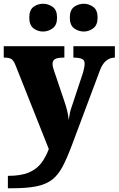

<svg xmlns="http://www.w3.org/2000/svg" viewBox="-23 -782 632 1023"><path d="M19 155Q90 155 132 136.5Q174 118 198 85.5Q222 53 237 12L61 -431Q50 -460 37.5 -467.5Q25 -475 2 -475H-3V-536H320V-475H315Q283 -475 270 -467Q257 -459 257 -442Q257 -432 260 -421Q263 -410 267 -399L320 -242Q330 -214 336 -187Q342 -160 343 -142Q346 -164 349.5 -180Q353 -196 357 -207L417 -388Q420 -396 424 -414Q428 -432 428 -442Q428 -461 415 -467.5Q402 -474 373 -475H368V-536H589V-475H585Q533 -472 509 -406L358 -3Q333 63 310 106.5Q287 150 255 175Q223 200 172.5 210.5Q122 221 42 221H19ZM424 -614Q395 -614 372 -631Q349 -648 349 -688Q349 -729 372 -745.5Q395 -762 424 -762Q450 -762 473.5 -745.5Q497 -729 497 -688Q497 -648 473.5 -631Q450 -614 424 -614ZM206 -614Q178 -614 155.5 -631Q133 -648 133 -688Q133 -729 155.5 -745.5Q178 -762 206 -762Q234 -762 257.5 -745.5Q281 -729 281 -688Q281 -648 257.5 -631Q234 -614 206 -614Z"/></svg>

Font: Noto Serif Tamil Black
Style: Regular
Weight: 900
Designer: Indian Type Foundry, Tom Grace, and the Monotype Design Team
Foundry: Monotype Imaging Inc.
Version: Version 2.004; ttfautohint (v1.8.4.7-5d5b)